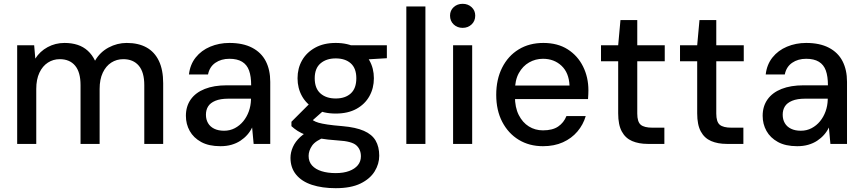

<svg xmlns="http://www.w3.org/2000/svg" viewBox="-20 -754 4524 1006"><path d="M70 0V-517H159L165 -447Q189 -485 229.5 -507Q270 -529 318 -529Q356 -529 386.5 -519Q417 -509 440 -488Q463 -467 478 -436Q504 -481 549 -505Q594 -529 644 -529Q705 -529 747.5 -505.5Q790 -482 812.5 -435Q835 -388 835 -318V0H736V-308Q736 -376 707 -410Q678 -444 626 -444Q591 -444 563 -426Q535 -408 518.5 -373Q502 -338 502 -288V0H402V-308Q402 -376 373.5 -410Q345 -444 293 -444Q259 -444 231 -426Q203 -408 186.5 -373Q170 -338 170 -288V0Z M1135 12Q1074 12 1034 -10Q994 -32 974 -68Q954 -104 954 -147Q954 -197 979.5 -233Q1005 -269 1053 -288Q1101 -307 1168 -307H1296Q1296 -354 1285 -384.5Q1274 -415 1248.5 -430.5Q1223 -446 1182 -446Q1139 -446 1108.5 -425Q1078 -404 1070 -364H970Q976 -416 1005.5 -453Q1035 -490 1081.5 -509.5Q1128 -529 1182 -529Q1253 -529 1301 -504Q1349 -479 1372.5 -433.5Q1396 -388 1396 -325V0H1309L1301 -86Q1291 -65 1275.5 -47.5Q1260 -30 1239.5 -16.5Q1219 -3 1193 4.5Q1167 12 1135 12ZM1154 -69Q1185 -69 1210.5 -82.5Q1236 -96 1254.5 -118.5Q1273 -141 1283.5 -170Q1294 -199 1295 -231V-237H1177Q1135 -237 1108.5 -226Q1082 -215 1070.5 -196.5Q1059 -178 1059 -153Q1059 -128 1070 -109Q1081 -90 1102.5 -79.5Q1124 -69 1154 -69Z M1739 232Q1668 232 1614.5 214.5Q1561 197 1531.5 161Q1502 125 1502 73Q1502 45 1514.5 16.5Q1527 -12 1554 -37Q1581 -62 1626 -81L1686 -37Q1633 -17 1615 9.5Q1597 36 1597 63Q1597 93 1615 113Q1633 133 1665 143Q1697 153 1739 153Q1780 153 1809.5 142Q1839 131 1855 111.5Q1871 92 1871 65Q1871 29 1847 7.5Q1823 -14 1752 -18Q1694 -22 1653.5 -29Q1613 -36 1585.5 -46Q1558 -56 1539.5 -68Q1521 -80 1507 -93V-116L1609 -218L1693 -190L1580 -90L1601 -137Q1612 -129 1622 -122.5Q1632 -116 1649 -111Q1666 -106 1696 -101.5Q1726 -97 1775 -93Q1844 -87 1886.5 -68.5Q1929 -50 1948 -17.5Q1967 15 1967 62Q1967 105 1943 144Q1919 183 1869 207.5Q1819 232 1739 232ZM1739 -159Q1675 -159 1630.5 -183.5Q1586 -208 1562.5 -250Q1539 -292 1539 -344Q1539 -396 1562.5 -437.5Q1586 -479 1631 -504Q1676 -529 1739 -529Q1803 -529 1847.5 -504Q1892 -479 1915.5 -437.5Q1939 -396 1939 -344Q1939 -292 1915.5 -250Q1892 -208 1847.5 -183.5Q1803 -159 1739 -159ZM1739 -238Q1789 -238 1818 -264.5Q1847 -291 1847 -344Q1847 -396 1818 -422Q1789 -448 1739 -448Q1690 -448 1659.5 -422Q1629 -396 1629 -344Q1629 -291 1659 -264.5Q1689 -238 1739 -238ZM1825 -438 1801 -517H2007V-449Z M2109 0V-720H2209V0Z M2354 0V-517H2454V0ZM2404 -608Q2376 -608 2357 -626Q2338 -644 2338 -672Q2338 -699 2357 -716.5Q2376 -734 2404 -734Q2432 -734 2451 -716.5Q2470 -699 2470 -672Q2470 -644 2451 -626Q2432 -608 2404 -608Z M2825 12Q2753 12 2698 -21.5Q2643 -55 2611.5 -115.5Q2580 -176 2580 -257Q2580 -338 2611 -399.5Q2642 -461 2697.5 -495Q2753 -529 2827 -529Q2902 -529 2954.5 -495.5Q3007 -462 3035 -405.5Q3063 -349 3063 -281Q3063 -271 3062.5 -260Q3062 -249 3061 -235H2654V-306H2964Q2961 -373 2922 -409.5Q2883 -446 2825 -446Q2786 -446 2752.5 -427Q2719 -408 2698.5 -371Q2678 -334 2678 -278V-249Q2678 -191 2698 -151.5Q2718 -112 2751 -91.5Q2784 -71 2825 -71Q2875 -71 2904.5 -91Q2934 -111 2948 -146H3049Q3036 -101 3005.5 -65Q2975 -29 2929.5 -8.5Q2884 12 2825 12Z M3374 0Q3327 0 3292 -15Q3257 -30 3238 -65Q3219 -100 3219 -160V-433H3129V-517H3219L3231 -649H3319V-517H3463V-433H3319V-159Q3319 -116 3337 -100.5Q3355 -85 3399 -85H3461V0Z M3788 0Q3741 0 3706 -15Q3671 -30 3652 -65Q3633 -100 3633 -160V-433H3543V-517H3633L3645 -649H3733V-517H3877V-433H3733V-159Q3733 -116 3751 -100.5Q3769 -85 3813 -85H3875V0Z M4157 12Q4096 12 4056 -10Q4016 -32 3996 -68Q3976 -104 3976 -147Q3976 -197 4001.5 -233Q4027 -269 4075 -288Q4123 -307 4190 -307H4318Q4318 -354 4307 -384.5Q4296 -415 4270.5 -430.5Q4245 -446 4204 -446Q4161 -446 4130.5 -425Q4100 -404 4092 -364H3992Q3998 -416 4027.5 -453Q4057 -490 4103.5 -509.5Q4150 -529 4204 -529Q4275 -529 4323 -504Q4371 -479 4394.5 -433.5Q4418 -388 4418 -325V0H4331L4323 -86Q4313 -65 4297.5 -47.5Q4282 -30 4261.5 -16.5Q4241 -3 4215 4.5Q4189 12 4157 12ZM4176 -69Q4207 -69 4232.5 -82.5Q4258 -96 4276.5 -118.5Q4295 -141 4305.5 -170Q4316 -199 4317 -231V-237H4199Q4157 -237 4130.5 -226Q4104 -215 4092.5 -196.5Q4081 -178 4081 -153Q4081 -128 4092 -109Q4103 -90 4124.5 -79.5Q4146 -69 4176 -69Z"/></svg>

Font: DM Sans 11pt Medium
Style: Regular
Weight: 500
Version: Version 4.004;gftools[0.9.30]